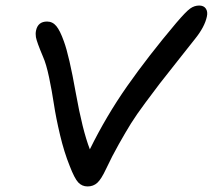

<svg xmlns="http://www.w3.org/2000/svg" viewBox="-20 -711 772 697"><path d="M297.9 -34.2Q277.8 -34.2 264.2 -48.6Q250.5 -63 232.9 -108.9Q212.9 -158.2 198 -220.9Q183.1 -283.7 175.8 -332.3Q168.5 -380.9 158.2 -429.9Q147.9 -479 136.2 -504.9Q113.3 -559.1 110.4 -576.2Q108.4 -588.4 110.8 -600.1Q117.7 -632.8 150.9 -632.8Q170.9 -632.8 184.6 -616.2Q198.2 -599.6 211.9 -561Q231 -509.3 255.1 -373.8Q279.3 -238.3 306.2 -168.9Q365.7 -290 442.1 -398.9Q518.6 -507.8 619.1 -627Q654.8 -668.9 670.2 -679.9Q685.5 -690.9 703.1 -690.9Q719.7 -690.9 727.3 -679.7Q734.9 -668.5 731 -650.9Q723.1 -613.3 688 -569.8Q667 -543 622.3 -486.8Q577.6 -430.7 559.6 -407.2Q541.5 -383.8 508.1 -338.6Q474.6 -293.5 455.3 -262.5Q436 -231.4 411.4 -187.7Q386.7 -144 365.2 -98.1Q347.7 -60.5 333.3 -47.4Q318.8 -34.2 297.9 -34.2Z"/></svg>

Font: Shantell Sans Irregular
Style: Italic
Weight: 400
Italic angle: -11.31°
Designer: Stephen Nixon, Anya Danilova, Shantell Martin
Foundry: Arrow Type
Version: Version 1.006;[9816181b4]